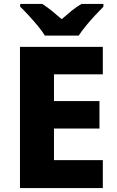

<svg xmlns="http://www.w3.org/2000/svg" viewBox="-20 -951 590 971"><path d="M500 0H81V-714H500V-575H253V-440H483V-301H253V-141H500ZM207 -771Q193 -794 170.5 -821Q148 -848 124.5 -873.5Q101 -899 82 -917V-931H194Q220 -914 243 -895.5Q266 -877 292 -854Q318 -877 342 -896.5Q366 -916 392 -931H503V-917Q486 -900 462 -874.5Q438 -849 415.5 -821.5Q393 -794 378 -771Z"/></svg>

Font: Noto Sans Meetei Mayek ExtraBold
Style: Regular
Weight: 800
Designer: Monotype Design Team and Neelakash Kshetrimayum
Foundry: Monotype Imaging Inc.
Version: Version 2.002; ttfautohint (v1.8.4.7-5d5b)